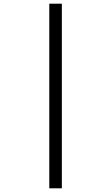

<svg xmlns="http://www.w3.org/2000/svg" viewBox="-20 -780 603 1040"><path d="M247 240V-760H315V240Z"/></svg>

Font: Noto Serif Khmer SemiBold
Style: Regular
Weight: 600
Version: Version 2.003